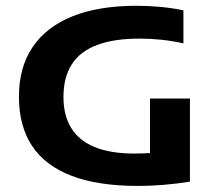

<svg xmlns="http://www.w3.org/2000/svg" viewBox="-20 -622 745 649"><path d="M447 6.5Q311 6.5 221.8 -27.8Q132.5 -62 88.2 -129Q44 -196 44 -295.5Q44 -394 90 -462.5Q136 -531 224.8 -566.8Q313.5 -602.5 442 -602.5Q483 -602.5 524.2 -598.5Q565.5 -594.5 600 -587V-475.5Q564 -483.5 527 -487.5Q490 -491.5 452.5 -491.5Q365.5 -491.5 308.2 -470Q251 -448.5 222.8 -404.8Q194.5 -361 194.5 -293.5Q194.5 -232.5 220.5 -189.8Q246.5 -147 299.8 -125Q353 -103 435 -103Q466 -103 500.8 -105.5Q535.5 -108 563.5 -112.5L487 -48V-289H622V-8Q578.5 -1 533.5 2.8Q488.5 6.5 447 6.5Z"/></svg>

Font: Encode Sans SC Expanded SemiBold
Style: Regular
Weight: 600
Width: 7
Designer: Multiple Designers
Foundry: Impallari Type
Version: Version 3.002